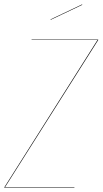

<svg xmlns="http://www.w3.org/2000/svg" viewBox="-23 -862 471 882"><path d="M354 -841.8 355 -839.8 210 -771 209 -772.9ZM-2.9 0V-2L424.8 -678.2H122.1V-680.2H428.2V-678.2L0 -2H318.8V0Z"/></svg>

Font: Fira Sans Compressed Two
Style: Italic
Weight: 100
Width: 3
Italic angle: -8°
Designer: Carrois Corporate & Edenspiekermann AG
Foundry: Carrois Corporate GbR & Edenspiekermann AG
Version: Version 4.203;PS 004.203;hotconv 1.0.88;makeotf.lib2.5.64775